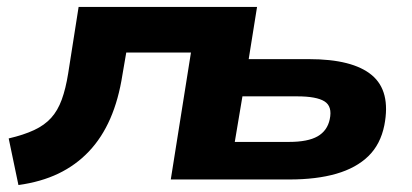

<svg xmlns="http://www.w3.org/2000/svg" viewBox="-20 -516 1185 552"><path d="M33 16 5 -118Q48 -128 78 -142Q108 -156 127 -177Q146 -198 157.5 -229.5Q169 -261 176 -305L206 -496H719L695 -346H868Q994 -346 1049 -300Q1104 -254 1085 -156Q1074 -101 1039 -67Q1004 -33 947 -16.5Q890 0 812 0H471L529 -365H343L332 -301Q321 -230 297 -175Q273 -120 235.5 -80.5Q198 -41 148 -17Q98 7 33 16ZM655 -108H811Q865 -108 893 -124Q921 -140 928 -173Q936 -210 913 -224.5Q890 -239 834 -239H677Z"/></svg>

Font: Nunito Sans 10pt Expanded ExtraBold
Style: Italic
Weight: 800
Width: 7
Italic angle: -9°
Designer: Vernon Adams
Foundry: Vernon Adams
Version: Version 3.101;gftools[0.9.27]